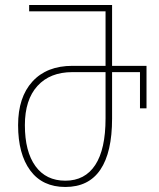

<svg xmlns="http://www.w3.org/2000/svg" viewBox="-20 -734 633 764"><path d="M52 -236Q52 -347 109 -409.5Q166 -472 268 -472H400V-689H96V-714H426V-472H563V-303H537V-447H426V-262Q426 -128 379.5 -59Q333 10 240 10Q149 10 100.5 -55.5Q52 -121 52 -236ZM400 -263V-447H268Q179 -447 129 -392Q79 -337 79 -236Q79 -131 121 -73Q163 -15 240 -15Q318 -15 359 -77.5Q400 -140 400 -263Z"/></svg>

Font: Noto Sans Georgian Thin Narrow
Style: Regular
Weight: 250
Width: 4
Designer: Monotype Design team
Foundry: Monotype Imaging Inc.
Version: Version 1.000